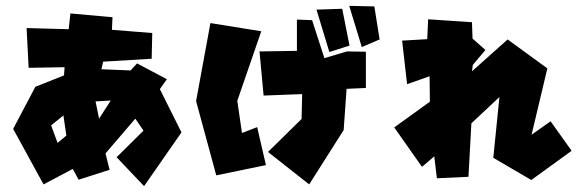

<svg xmlns="http://www.w3.org/2000/svg" viewBox="-20 -631 2001 657"><path d="M319 -225 307 -284 359 -287ZM177 -142 155 -202 197 -236 207 -167ZM71 -535 78 -399 201 -401 199 -373 101 -334 25 -190 129 0 229 -53 249 -16 355 -50 341 -106 443 -225 471 -184 379 -93 473 6 601 -178 527 -326 551 -360 449 -414 427 -390 327 -394 333 -420 499 -430 501 -518 363 -529 365 -572 221 -585 215 -531Z M1175 -611 1218 -470 1279 -496 1261 -609ZM1063 -598 1107 -453 1176 -475 1151 -601ZM1167 -455 1232 -454V-330L1166 -327L1156 -186L1038 0L897 -111L1012 -224L1014 -309L882 -304L868 -455L996 -457V-564L1048 -562L1090 -432ZM700 -552 651 -285 720 -31 890 -66 860 -196 808 -176 792 -286 874 -524Z M1329 -195 1451 -283 1450 -370 1373 -343 1356 -492 1442 -497 1445 -565 1595 -555 1597 -499 1641 -460 1598 -409 1595 -387 1717 -496 1853 -397 1799 -170 1864 -216 1936 -115 1798 -15 1668 -91 1689 -299 1593 -209 1583 -26 1475 -21 1466 -96 1424 -60Z"/></svg>

Font: Super Mario
Style: Regular
Weight: 400
Version: Version 1.0